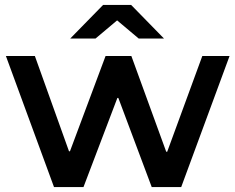

<svg xmlns="http://www.w3.org/2000/svg" viewBox="-20 -762 959 782"><path d="M458 -363 320 0H200L4 -534H122L261 -146H265L410 -534H515L657 -144H661L804 -534H915L718 0H598L462 -363ZM545 -605 457 -679 369 -605H266L400 -742H514L648 -605Z"/></svg>

Font: CMG Sans SemiBold
Style: Regular
Weight: 600
Designer: Julieta Ulanovsky
Foundry: Julieta Ulanovsky
Version: Version 7.200